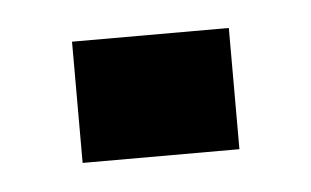

<svg xmlns="http://www.w3.org/2000/svg" viewBox="-26 -490 279 172"><g transform="rotate(-5 113.5 -404.5)"><path d="M43 -350V-459H184V-350Z"/></g></svg>

Font: Big Shoulders Display
Style: Bold
Weight: 700
Designer: Patric King
Foundry: XO Type Co
Version: Version 1.000; ttfautohint (v1.8.2)